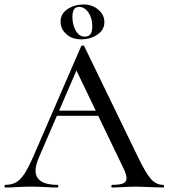

<svg xmlns="http://www.w3.org/2000/svg" viewBox="-25 -839 754 859"><path d="M230 -344H436L443 -321H215ZM704 0Q685 0 645 -2Q603 -4 585 -4Q562 -4 528 -2Q494 0 477 0Q473 0 473 -6Q473 -12 477 -12Q511 -12 526 -18.5Q541 -25 541 -42Q541 -59 526 -89L311 -536L343 -584L148 -132Q134 -98 134 -76Q134 -44 159 -28Q184 -12 231 -12Q236 -12 236 -6Q236 0 231 0Q213 0 179 -2Q141 -4 113 -4Q87 -4 51 -2Q19 0 -1 0Q-5 0 -5 -6Q-5 -12 -1 -12Q27 -12 46.5 -23Q66 -34 84 -61Q102 -88 125 -141L338 -632Q339 -635 345 -635.5Q351 -636 352 -632L592 -137Q627 -64 650.5 -38Q674 -12 704 -12Q709 -12 709 -6Q709 0 704 0ZM246 -742Q246 -778 277.5 -798.5Q309 -819 349 -819Q387 -819 414.5 -796Q442 -773 442 -740Q442 -705 410.5 -684Q379 -663 339 -663Q297 -663 271.5 -686.5Q246 -710 246 -742ZM388 -722Q388 -757 371 -782.5Q354 -808 329 -808Q313 -808 306 -797Q299 -786 299 -762Q299 -729 314 -702Q329 -675 354 -675Q371 -675 379.5 -686Q388 -697 388 -722Z"/></svg>

Font: Cormorant Unicase Medium
Style: Regular
Weight: 500
Designer: Christian Thalmann (Catharsis Fonts)
Foundry: Catharsis Fonts
Version: Version 4.000